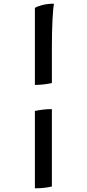

<svg xmlns="http://www.w3.org/2000/svg" viewBox="-20 -820 469 1040"><path d="M169 -360V-777Q180 -785 208.5 -792.5Q237 -800 272 -800Q268 -777 264.5 -716Q261 -655 261 -556V-370Q237 -365 214.5 -362.5Q192 -360 169 -360ZM169 200V-219Q193 -224 215.5 -226.5Q238 -229 261 -229V190Q252 193 226.5 196.5Q201 200 169 200Z"/></svg>

Font: Texturina 12pt
Style: Bold
Weight: 700
Designer: Guillermo Torres Carreño
Foundry: Omnibus-Type
Version: Version 1.002